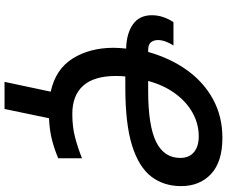

<svg xmlns="http://www.w3.org/2000/svg" viewBox="-94 -670 961 812"><g transform="rotate(90 386.0 -264.5)"><path d="M326.7 196.3 368.2 1Q273.4 -19.5 228 -91.8Q182.6 -164.1 182.6 -265.1Q182.6 -278.3 183.6 -291.3Q184.6 -304.2 186 -317.9Q120.6 -319.8 82.8 -347.2Q44.9 -374.5 44.9 -426.8Q44.9 -451.7 53 -475.3Q61 -499 74.2 -518.1H172.9Q164.1 -504.9 157 -487.1Q149.9 -469.2 149.9 -452.1Q149.9 -435.1 159.2 -423.1Q168.5 -411.1 192.4 -411.1H200.2Q227.1 -506.3 278.3 -576.9Q329.6 -647.5 401.9 -686.3Q474.1 -725.1 563.5 -725.1Q664.6 -725.1 716.1 -677.2Q767.6 -629.4 767.6 -550.3Q767.6 -477.1 727.3 -424.3Q687 -371.6 595.7 -343Q504.4 -314.5 350.6 -314.5H303.7Q301.8 -294.9 301.8 -274.9Q301.8 -182.6 342.8 -136.5Q383.8 -90.3 462.4 -90.3Q517.1 -90.3 561.8 -102.1Q606.4 -113.8 649.9 -131.3V-30.8Q613.3 -15.1 573 -4.6Q532.7 5.9 480.5 8.3L441.4 196.3ZM322.8 -411.1H364.3Q511.7 -411.1 580.1 -444.6Q648.4 -478 648.4 -546.9Q648.4 -584 624.3 -604.5Q600.1 -625 556.6 -625Q504.9 -625 458.3 -599.4Q411.6 -573.7 376.2 -525.6Q340.8 -477.5 322.8 -411.1Z"/></g></svg>

Font: Open Sans SemiBold
Style: Italic
Weight: 600
Italic angle: -12°
Designer: Monotype Design Team
Foundry: Monotype Imaging Inc.
Version: Version 3.003; ttfautohint (v1.8.4)